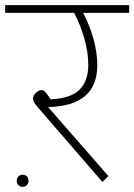

<svg xmlns="http://www.w3.org/2000/svg" viewBox="-33 -702 522 746"><path d="M469 -652H290Q314 -607 329.5 -553Q345 -499 345 -449Q345 -290 154 -286L388 -18L365 5L114 -285Q95 -307 95 -319Q95 -330 106.5 -341Q118 -352 128 -352Q136 -352 143.5 -344Q151 -336 164 -316Q243 -320 276.5 -354Q310 -388 310 -450Q310 -499 294.5 -553Q279 -607 255 -652H-13V-682H469ZM32 0Q32 -10 38.5 -16.5Q45 -23 55 -23Q65 -23 71.5 -16.5Q78 -10 78 0Q78 10 71.5 17Q65 24 55 24Q45 24 38.5 17Q32 10 32 0Z"/></svg>

Font: FiraGO UltraLight
Style: Regular
Weight: 200
Designer: bBox Type
Foundry: bBox Type GmbH
Version: Version 1.001